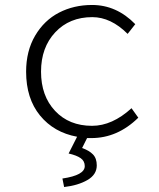

<svg xmlns="http://www.w3.org/2000/svg" viewBox="-20 -542 640 772"><path d="M310.1 53.2Q338.4 63 353.8 78.9Q369.1 94.7 369.1 123Q369.1 160.2 331.5 181.9Q293.9 203.6 237.8 210L231 175.8Q320.8 162.6 320.8 126Q320.8 105.5 304.4 94Q288.1 82.5 255.9 75.2L290 7.8Q196.8 -9.3 140.9 -77.6Q85 -146 85 -253.9Q85 -336.9 121.3 -398.7Q157.7 -460.4 217.3 -491.2Q276.9 -522 350.1 -522Q448.7 -522 523.9 -444.8L493.2 -405.8Q425.8 -473.1 351.1 -473.1Q259.3 -473.1 202.1 -412.1Q145 -351.1 145 -253.9Q145 -156.2 201.4 -96.2Q257.8 -36.1 350.1 -36.1Q431.2 -36.1 508.8 -106.9L536.1 -68.8Q452.6 13.2 347.2 13.2H330.1Z"/></svg>

Font: Office Code Pro D Light
Style: Regular
Weight: 300
Designer: Nathan Rutzky & Paul D. Hunt
Foundry: Adobe Systems Incorporated
Version: Version 1.004;PS 001.004;hotconv 1.0.70;makeotf.lib2.5.58329